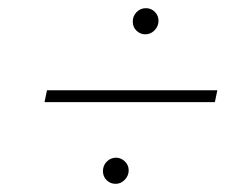

<svg xmlns="http://www.w3.org/2000/svg" viewBox="-20 -585 604 470"><path d="M305 -532Q305 -546 314.5 -555.5Q324 -565 337 -565Q350 -565 359 -556Q368 -547 368 -534Q368 -521 358.5 -511Q349 -501 336 -501Q323 -501 314 -510Q305 -519 305 -532ZM95 -364H512L506 -335H89ZM232 -166Q232 -180 241.5 -189.5Q251 -199 264 -199Q276 -199 285.5 -190Q295 -181 295 -168Q295 -155 285.5 -145Q276 -135 263 -135Q250 -135 241 -144Q232 -153 232 -166Z"/></svg>

Font: Montserrat Alternates ExLight
Style: Italic
Weight: 275
Italic angle: -11.3°
Designer: Julieta Ulanovsky
Foundry: Julieta Ulanovsky
Version: Version 7.200